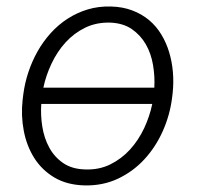

<svg xmlns="http://www.w3.org/2000/svg" viewBox="-20 -558 627 588"><path d="M51.3 -268.6Q55.7 -303.2 66.9 -336.9Q78.1 -370.6 95.2 -400.9Q112.3 -431.2 135.5 -456.8Q158.7 -482.4 187 -500.7Q215.3 -519 248.5 -529.1Q281.7 -539.1 319.8 -538.1Q356 -537.1 385 -526.1Q414.1 -515.1 436.3 -496.6Q458.5 -478 473.9 -452.6Q489.3 -427.2 498 -398.2Q506.8 -369.1 509.5 -337.4Q512.2 -305.7 508.8 -273.4L506.8 -256.8Q500 -204.6 478.3 -156Q456.5 -107.4 422.1 -70.1Q387.7 -32.7 341.1 -10.7Q294.4 11.2 238.3 9.8Q184.6 8.3 146.2 -14.6Q107.9 -37.6 84.7 -74.5Q61.5 -111.3 52.7 -158Q43.9 -204.6 49.3 -252.4ZM241.2 -39.1Q283.7 -37.6 318.1 -54.7Q352.5 -71.8 378.4 -100.3Q404.3 -128.9 421.4 -165.3Q438.5 -201.7 446.3 -239.7H106.4Q104 -205.1 109.6 -169.9Q115.2 -134.8 130.9 -106Q146.5 -77.1 173.6 -58.6Q200.7 -40 241.2 -39.1ZM316.9 -488.8Q274.4 -489.7 240.2 -472.9Q206.1 -456.1 180.4 -427.7Q154.8 -399.4 137.7 -363Q120.6 -326.7 112.8 -289.6H452.6Q454.6 -323.7 448.7 -358.6Q442.9 -393.6 426.8 -421.9Q410.6 -450.2 383.8 -468.8Q356.9 -487.3 316.9 -488.8Z"/></svg>

Font: Roboto Mono Light
Style: Italic
Weight: 300
Designer: Google
Version: Version 2.000985; 2015; ttfautohint (v1.3)